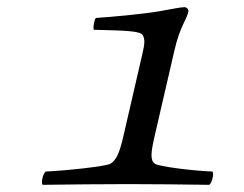

<svg xmlns="http://www.w3.org/2000/svg" viewBox="-20 -513 680 535"><path d="M410.9 -134 465.9 -372C481.5 -439.8 499.4 -456.5 504.8 -480C506.3 -486.5 500.6 -493 493.8 -493C482.6 -493 453.4 -486.7 425.5 -481.9C378 -473.7 291.3 -465.8 246.9 -463C241.9 -454.5 239.1 -438 241.3 -430C336.3 -428 371.6 -426.1 377.8 -415C384.5 -403 383 -390 377 -364L323.9 -134C313.1 -87 304.7 -68 288.2 -57C275.3 -49 156.5 -37 107.1 -35C99.7 -29 93.9 -4 98.5 2C140.8 1 293 0 338 0C380 0 520.8 1 563.5 2C570.9 -4 576.7 -29 572.1 -35C518.5 -37 420.3 -49 411.2 -57C398.5 -67 399.9 -86 410.9 -134Z"/></svg>

Font: Linux Libertine Mono O
Style: Mono Oblique
Weight: 400
Italic angle: -13°
Designer: Philipp H. Poll
Foundry: Philipp H. Poll
Version: Version 5.1.7